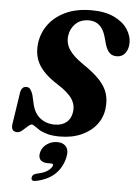

<svg xmlns="http://www.w3.org/2000/svg" viewBox="-63 -761 767 1082"><g transform="rotate(5 320.0 -219.5)"><path d="M293.5 11.5Q251 11.5 222.8 3.5Q194.5 -4.5 177 -15.2Q159.5 -26 149 -34Q138.5 -42 131.5 -42Q122.5 -42 109 -29.5Q95.5 -17 80.8 -4.5Q66 8 52.5 8Q17.5 8 21.5 -32L48 -207Q52.5 -250.5 82 -250.5Q96 -250.5 104 -240.8Q112 -231 119.5 -209.5L132 -155Q144 -105 178 -79Q212 -53 259 -53Q300.5 -53 325.8 -74Q351 -95 356 -132Q362.5 -171 340 -206.2Q317.5 -241.5 254.5 -281Q182 -327 150.8 -376.8Q119.5 -426.5 125.5 -493.5Q130.5 -553 164.8 -602.8Q199 -652.5 261 -682.8Q323 -713 410.5 -713Q487 -713 538.5 -688.5Q590 -664 615.5 -625Q641 -586 639.5 -543.5Q638 -511 621 -489Q604 -467 573.5 -467Q549 -467 533.8 -481Q518.5 -495 508 -528L497 -568Q473.5 -655 401 -655Q354 -655 325.2 -626.8Q296.5 -598.5 291.5 -557.5Q286.5 -516 309.2 -480.5Q332 -445 390.5 -405Q452.5 -363.5 486 -326.8Q519.5 -290 530.8 -252.8Q542 -215.5 537.5 -172.5Q532.5 -119 500.8 -77.5Q469 -36 415.8 -12.2Q362.5 11.5 293.5 11.5ZM239.5 167Q207.5 167 196 150.5Q184.5 134 191.5 108.5Q199 80 225 62Q251 44 282 44Q318 44 334.5 66.5Q351 89 339.5 132.5Q309.5 245.5 183.5 272Q154.5 278.5 156 257Q157 237.5 181.5 231.5Q224 223 244.8 207.8Q265.5 192.5 269.5 178.5Q272.5 167 258.5 167Z"/></g></svg>

Font: Fraunces 72pt S050
Style: Bold Italic
Weight: 700
Italic angle: -16°
Version: Version 1.000; ttfautohint (v1.8.3)